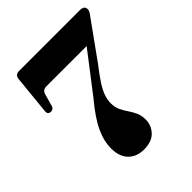

<svg xmlns="http://www.w3.org/2000/svg" viewBox="-200 -819 954 954"><g transform="rotate(-45 276.5 -342.0)"><path d="M369 -84Q369 -43.5 340.8 -14Q312.5 15.5 258.5 15.5Q206.5 15.5 176 -15.8Q145.5 -47 145.5 -104.5Q145.5 -156 171.5 -212Q197.5 -268 263.5 -347L419.5 -550H136.5Q111 -550 104.5 -526.5L86.5 -462.5Q81.5 -444.5 64 -444.5Q42.5 -445 44 -466.5L64.5 -672Q66.5 -700 95 -700H522Q553 -700 553 -675.5Q553 -668 548.2 -659Q543.5 -650 531.5 -635L399 -450.5Q361.5 -402.5 340.5 -369.8Q319.5 -337 311.2 -312Q303 -287 303 -263.5Q303 -236 313 -215Q323 -194 336 -175.2Q349 -156.5 359 -135Q369 -113.5 369 -84Z"/></g></svg>

Font: Fraunces 72pt S000
Style: Bold
Weight: 700
Version: Version 1.000; ttfautohint (v1.8.3)